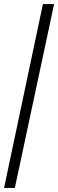

<svg xmlns="http://www.w3.org/2000/svg" viewBox="-44 -763 286 944"><path d="M-24 161 167 -743H222L29 161Z"/></svg>

Font: Saira UltraCondensed
Style: Italic
Weight: 400
Width: 1
Italic angle: -12°
Designer: Hector Gatti with collaboration of the Omnibus-Type team
Foundry: Omnibus-Type
Version: Version 1.101